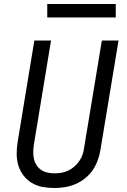

<svg xmlns="http://www.w3.org/2000/svg" viewBox="-20 -939 640 967"><path d="M254 8Q223 8 194 2.5Q165 -3 140.5 -17.5Q116 -32 98.5 -55Q81 -78 72.5 -105.5Q64 -133 64 -163.5Q64 -194 69 -225L153 -735H237L151 -213Q148 -194 147.5 -175.5Q147 -157 150.5 -140Q154 -123 163.5 -108Q173 -93 187 -83.5Q201 -74 218.5 -70Q236 -66 255 -66Q272 -66 290 -69Q308 -72 324.5 -80Q341 -88 355 -100.5Q369 -113 380 -129Q391 -145 396.5 -162.5Q402 -180 404 -197L493 -735H577L486 -185Q482 -159 472.5 -132.5Q463 -106 447.5 -83Q432 -60 409 -41.5Q386 -23 360.5 -12Q335 -1 307.5 3.5Q280 8 254 8ZM218 -851V-919H563V-851Z"/></svg>

Font: Iosevka Aile Oblique
Style: Regular
Weight: 400
Italic angle: -9°
Designer: Belleve Invis
Foundry: Belleve Invis
Version: Version 31.1.0; ttfautohint (v1.8.4)